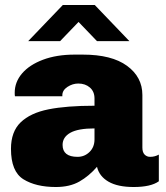

<svg xmlns="http://www.w3.org/2000/svg" viewBox="-20 -740 664 770"><path d="M551 -359V-148Q551 -129 560 -120Q569 -111 582 -111Q601 -111 617 -120V-13Q585 10 516 10Q452 10 415 -11.5Q378 -33 369 -71Q337 -34 298.5 -12Q260 10 204 10Q124 10 74 -21Q24 -52 24 -143Q24 -212 63 -249.5Q102 -287 174.5 -301.5Q247 -316 359 -316V-345Q359 -373 340.5 -389Q322 -405 294 -405Q271 -405 250.5 -391.5Q230 -378 230 -358V-354H40Q39 -357 39 -368Q39 -411 68.5 -445.5Q98 -480 152.5 -500.5Q207 -521 279 -521H312Q428 -521 489.5 -476Q551 -431 551 -359ZM231 -159Q231 -111 291 -111Q319 -111 339 -130.5Q359 -150 359 -181V-225Q293 -225 262 -207.5Q231 -190 231 -159ZM499 -575H369L295 -652L221 -575H93L232 -720H360Z"/></svg>

Font: Chivo Black
Style: Regular
Weight: 900
Designer: Hector Gatti
Foundry: Omnibus-Type
Version: Version 1.007